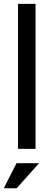

<svg xmlns="http://www.w3.org/2000/svg" viewBox="-26 -780 275 1006"><path d="M160.2 -759.8H68.4V0H160.2ZM61 206.5 178.7 75.2H60.5L-6.3 206.5Z"/></svg>

Font: SG Kara SemiBold
Style: Regular
Weight: 400
Designer: Damoon Khanjanzadeh
Version: Version 1.000